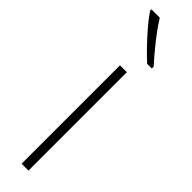

<svg xmlns="http://www.w3.org/2000/svg" viewBox="-271 -747 730 730"><g transform="rotate(45 94.0 -382.0)"><path d="M113 0H76V-529H113ZM55 -764Q78 -727 109.5 -687.5Q141 -648 170 -616V-606H145Q124 -625 98.5 -651.5Q73 -678 49.5 -705.5Q26 -733 10 -757V-764Z"/></g></svg>

Font: Noto Sans Gujarati UI Condensed ExtraLight
Style: Regular
Weight: 200
Width: 3
Designer: Jelle Bosma - Monotype Design Team, Universal Thirst
Foundry: Monotype Imaging Inc.
Version: Version 2.106; ttfautohint (v1.8.4.7-5d5b)